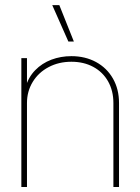

<svg xmlns="http://www.w3.org/2000/svg" viewBox="-20 -748 561 768"><path d="M87.9 0H65.4V-515.6H87.9V-398.4H82Q93.3 -439 120.6 -467Q147.9 -495.1 185.5 -509.3Q223.1 -523.4 265.6 -523.4Q320.8 -523.4 364.3 -499.8Q407.7 -476.1 431.9 -433.6Q456.1 -391.1 456.1 -335.9V0H433.6V-335.9Q433.6 -384.8 412.4 -422.4Q391.1 -460 353 -480.5Q314.9 -501 265.6 -501Q215.3 -501 174.8 -479.7Q134.3 -458.5 111.1 -420.7Q87.9 -382.8 87.9 -335.9ZM189 -727.5H217.3L275.4 -582H253.4Z"/></svg>

Font: Intratopia Thin
Style: Regular
Weight: 100
Designer: Rasmus Andersson
Foundry: rsms
Version: Version 3.000;Glyphs 3.2.3 (3260)